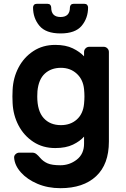

<svg xmlns="http://www.w3.org/2000/svg" viewBox="-20 -765 659 1005"><path d="M420 -50V-13C420 23 407.3 50.8 382 70.5C356.7 90.2 328 100 296 100C266.7 100 244.3 96.7 229 90C213.7 83.3 200.7 73.7 190 61C183.3 53 176.8 46.5 170.5 41.5C164.2 36.5 157 34 149 34H81C73.7 34 67.2 36.7 61.5 42C55.8 47.3 53.3 53.7 54 61C56 87.7 67.8 113.2 89.5 137.5C111.2 161.8 140 181.7 176 197C212 212.3 252 220 296 220C376 220 438.3 199.2 483 157.5C527.7 115.8 550 55.3 550 -24V-493C550 -500.3 547.3 -506.7 542 -512C536.7 -517.3 530.3 -520 523 -520H447C439.7 -520 433.3 -517.3 428 -512C422.7 -506.7 420 -500.3 420 -493V-470C405.3 -486 385.7 -500 361 -512C336.3 -524 305.7 -530 269 -530C225.7 -530 187.5 -519.2 154.5 -497.5C121.5 -475.8 95.7 -447.2 77 -411.5C58.3 -375.8 48 -337 46 -295L45 -260L46 -225C48 -183 58.3 -144.2 77 -108.5C95.7 -72.8 121.5 -44.2 154.5 -22.5C187.5 -0.8 225.7 10 269 10C306.3 10 337.3 4 362 -8C386.7 -20 406 -34 420 -50ZM208.5 -147C186.2 -171.7 175 -209.3 175 -260C175 -272 175.3 -281.3 176 -288C180 -329.3 193 -360 215 -380C237 -400 265 -410 299 -410C331.7 -410 359.2 -399.8 381.5 -379.5C403.8 -359.2 416.7 -332 420 -298C421.3 -284.7 422 -272 422 -260C422 -248 421.3 -235.3 420 -222C416.7 -186.7 404 -159.2 382 -139.5C360 -119.8 332.3 -110 299 -110C261 -110 230.8 -122.3 208.5 -147ZM158 -739.5C154.7 -735.8 153 -731.3 153 -726C153 -688.7 164.2 -656.7 186.5 -630C208.8 -603.3 245.7 -590 297 -590C348.3 -590 385.2 -603.3 407.5 -630C429.8 -656.7 441 -688.7 441 -726C441 -731.3 439.3 -735.8 436 -739.5C432.7 -743.2 428 -745 422 -745H365C359 -745 354.3 -743.2 351 -739.5C347.7 -735.8 346 -731.3 346 -726C346 -692.7 329.7 -676 297 -676C264.3 -676 248 -692.7 248 -726C248 -731.3 246.3 -735.8 243 -739.5C239.7 -743.2 235 -745 229 -745H172C166 -745 161.3 -743.2 158 -739.5Z"/></svg>

Font: Rubik
Style: Regular
Weight: 500
Designer: Hubert & Fischer
Foundry: Hubert & Fischer
Version: Version 1.100